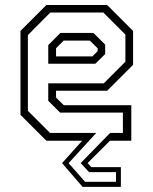

<svg xmlns="http://www.w3.org/2000/svg" viewBox="-20 -560 610 764"><path d="M308.5 183.5 227 89 307 0H164.5L61.5 -103V-437L164.5 -540H406.5L509.5 -437V-302L406.5 -199H203V-172L233.5 -141.5H502.5V0H417.5L328.5 89L343.5 105H461V183.5ZM318.5 163.5H441.5V125H334.5L301 89L418 -31H469V-112H219L172 -159V-228.5H393L479 -314.5V-422.5L391.5 -510H180L91 -420.5V-119L179 -31H363L253 89ZM172 -306.5V-380.5L220.5 -429H351.5L398.5 -382.5V-345L359.5 -306.5ZM203 -335.5H347.5L368.5 -356.5V-368L337.5 -398.5H233.5L203 -368Z"/></svg>

Font: Tourney Thin Light
Style: Regular
Weight: 300
Version: Version 1.015